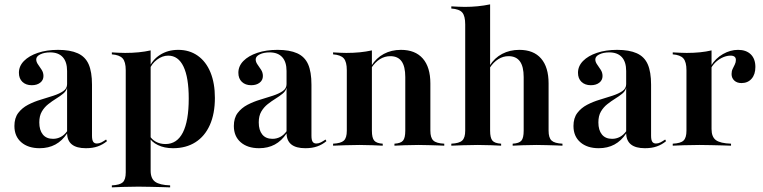

<svg xmlns="http://www.w3.org/2000/svg" viewBox="-20 -651 3411 858"><path d="M157.3 11.3Q105.6 11.3 75 -15.3Q44.4 -41.9 44.4 -87.9Q44.4 -123.4 61.3 -146Q78.2 -168.5 105.2 -182.7Q132.3 -196.8 162.1 -205.6Q191.9 -214.5 219 -223.4Q246 -232.3 262.9 -244Q279.8 -255.6 279.8 -275V-333.9Q279.8 -374.2 260.5 -395.6Q241.1 -416.9 204 -416.9Q178.2 -416.9 160.1 -408.1Q141.9 -399.2 141.9 -385.5Q141.9 -374.2 150 -362.9Q158.1 -351.6 166.1 -339.1Q174.2 -326.6 174.2 -311.3Q174.2 -292.7 159.7 -281.5Q145.2 -270.2 121.8 -270.2Q96 -270.2 80.2 -285.1Q64.5 -300 64.5 -325.8Q64.5 -355.6 87.1 -378.6Q109.7 -401.6 149.2 -414.9Q188.7 -428.2 239.5 -428.2Q293.5 -428.2 327.4 -412.9Q361.3 -397.6 376.2 -363.7Q391.1 -329.8 391.1 -272.6V-44.4Q391.1 -25.8 396.4 -17.7Q401.6 -9.7 412.9 -9.7Q423.4 -9.7 433.5 -14.9Q443.5 -20.2 454 -27.4L458.1 -20.2Q439.5 -4.8 416.9 3.2Q394.4 11.3 363.7 11.3Q281.5 11.3 279.8 -54.8Q258.1 -21.8 227.4 -5.2Q196.8 11.3 157.3 11.3ZM216.9 -30.6Q235.5 -30.6 251.6 -39.1Q267.7 -47.6 279.8 -64.5V-258.9Q275.8 -243.5 262.1 -232.3Q248.4 -221 230.6 -210.1Q212.9 -199.2 195.6 -185.5Q178.2 -171.8 166.9 -152.4Q155.6 -133.1 155.6 -104Q155.6 -69.4 171.4 -50Q187.1 -30.6 216.9 -30.6Z M479.8 186.3V177.4Q515.3 175.8 528.6 163.7Q541.9 151.6 541.9 119.4V-337.1Q541.9 -375 527.8 -390.3Q513.7 -405.6 479.8 -408.1V-416.9Q495.2 -416.1 509.3 -415.3Q523.4 -414.5 539.5 -414.5Q603.2 -414.5 653.2 -425.8V112.1Q653.2 146.8 673.4 161.3Q693.5 175.8 740.3 177.4V186.3Q725.8 185.5 702.4 185.1Q679 184.7 652 183.9Q625 183.1 598.4 183.1Q560.5 183.1 528.2 184.3Q496 185.5 479.8 186.3ZM753.2 11.3Q714.5 11.3 685.5 -2.8Q656.5 -16.9 645.2 -39.5L646.8 -47.6Q656.5 -29 675.8 -18.1Q695.2 -7.3 719.4 -7.3Q771 -7.3 797.2 -58.9Q823.4 -110.5 823.4 -210.5Q823.4 -304.8 800 -353.6Q776.6 -402.4 731.5 -402.4Q705.6 -402.4 681.5 -384.3Q657.3 -366.1 646.8 -337.9L645.2 -345.2Q659.7 -383.1 694.8 -405.6Q729.8 -428.2 776.6 -428.2Q826.6 -428.2 863.7 -402Q900.8 -375.8 920.6 -327.4Q940.3 -279 940.3 -213.7Q940.3 -142.7 917.7 -92.3Q895.2 -41.9 853.2 -15.3Q811.3 11.3 753.2 11.3Z M1137.9 11.3Q1086.3 11.3 1055.6 -15.3Q1025 -41.9 1025 -87.9Q1025 -123.4 1041.9 -146Q1058.9 -168.5 1085.9 -182.7Q1112.9 -196.8 1142.7 -205.6Q1172.6 -214.5 1199.6 -223.4Q1226.6 -232.3 1243.5 -244Q1260.5 -255.6 1260.5 -275V-333.9Q1260.5 -374.2 1241.1 -395.6Q1221.8 -416.9 1184.7 -416.9Q1158.9 -416.9 1140.7 -408.1Q1122.6 -399.2 1122.6 -385.5Q1122.6 -374.2 1130.6 -362.9Q1138.7 -351.6 1146.8 -339.1Q1154.8 -326.6 1154.8 -311.3Q1154.8 -292.7 1140.3 -281.5Q1125.8 -270.2 1102.4 -270.2Q1076.6 -270.2 1060.9 -285.1Q1045.2 -300 1045.2 -325.8Q1045.2 -355.6 1067.7 -378.6Q1090.3 -401.6 1129.8 -414.9Q1169.4 -428.2 1220.2 -428.2Q1274.2 -428.2 1308.1 -412.9Q1341.9 -397.6 1356.9 -363.7Q1371.8 -329.8 1371.8 -272.6V-44.4Q1371.8 -25.8 1377 -17.7Q1382.3 -9.7 1393.5 -9.7Q1404 -9.7 1414.1 -14.9Q1424.2 -20.2 1434.7 -27.4L1438.7 -20.2Q1420.2 -4.8 1397.6 3.2Q1375 11.3 1344.4 11.3Q1262.1 11.3 1260.5 -54.8Q1238.7 -21.8 1208.1 -5.2Q1177.4 11.3 1137.9 11.3ZM1197.6 -30.6Q1216.1 -30.6 1232.3 -39.1Q1248.4 -47.6 1260.5 -64.5V-258.9Q1256.5 -243.5 1242.7 -232.3Q1229 -221 1211.3 -210.1Q1193.5 -199.2 1176.2 -185.5Q1158.9 -171.8 1147.6 -152.4Q1136.3 -133.1 1136.3 -104Q1136.3 -69.4 1152 -50Q1167.7 -30.6 1197.6 -30.6Z M1742.7 0V-8.9Q1771 -10.5 1781 -22.6Q1791.1 -34.7 1791.1 -66.9V-306.5Q1791.1 -354 1774.6 -377Q1758.1 -400 1724.2 -400Q1699.2 -400 1677.8 -386.7Q1656.5 -373.4 1639.5 -347.6L1640.3 -358.1Q1661.3 -391.9 1695.2 -410.1Q1729 -428.2 1771.8 -428.2Q1835.5 -428.2 1869.4 -389.5Q1903.2 -350.8 1903.2 -278.2V-66.9Q1903.2 -35.5 1916.5 -23Q1929.8 -10.5 1965.3 -8.9V0Q1954.8 -0.8 1935.5 -1.2Q1916.1 -1.6 1894 -2.4Q1871.8 -3.2 1850 -3.2Q1818.5 -3.2 1788.3 -2Q1758.1 -0.8 1742.7 0ZM1468.5 0V-8.9Q1503.2 -10.5 1516.5 -22.6Q1529.8 -34.7 1529.8 -66.9V-337.1Q1529.8 -375 1516.1 -390.3Q1502.4 -405.6 1468.5 -408.1V-416.9Q1484.7 -416.1 1498.4 -415.3Q1512.1 -414.5 1527.4 -414.5Q1559.7 -414.5 1587.9 -417.3Q1616.1 -420.2 1641.9 -425.8V-66.9Q1641.9 -34.7 1652.4 -22.6Q1662.9 -10.5 1690.3 -8.9V0Q1671.8 -0.8 1644.4 -2Q1616.9 -3.2 1586.3 -3.2Q1555.6 -3.2 1523.4 -2Q1491.1 -0.8 1468.5 0Z M2271 0V-8.9Q2300 -10.5 2310.1 -22.6Q2320.2 -34.7 2320.2 -66.9V-306.5Q2320.2 -354 2303.2 -377Q2286.3 -400 2252.4 -400Q2228.2 -400 2206.9 -386.7Q2185.5 -373.4 2168.5 -347.6V-358.1Q2189.5 -391.9 2223.8 -410.1Q2258.1 -428.2 2300.8 -428.2Q2364.5 -428.2 2398 -389.5Q2431.5 -350.8 2431.5 -278.2V-66.9Q2431.5 -35.5 2444.8 -23Q2458.1 -10.5 2493.5 -8.9V0Q2483.1 -0.8 2464.1 -1.2Q2445.2 -1.6 2422.6 -2.4Q2400 -3.2 2378.2 -3.2Q2347.6 -3.2 2316.9 -2Q2286.3 -0.8 2271 0ZM1996.8 0V-8.9Q2032.3 -10.5 2045.6 -23Q2058.9 -35.5 2058.9 -66.9V-541.9Q2058.9 -579.8 2045.6 -595.2Q2032.3 -610.5 1996.8 -612.9V-622.6Q2014.5 -621.8 2028.6 -621Q2042.7 -620.2 2057.3 -620.2Q2086.3 -620.2 2114.5 -623Q2142.7 -625.8 2170.2 -631.5V-66.9Q2170.2 -35.5 2180.2 -23Q2190.3 -10.5 2219.4 -8.9V0Q2203.2 -0.8 2174.6 -2Q2146 -3.2 2115.3 -3.2Q2084.7 -3.2 2050.8 -2Q2016.9 -0.8 1996.8 0Z M2655.6 11.3Q2604 11.3 2573.4 -15.3Q2542.7 -41.9 2542.7 -87.9Q2542.7 -123.4 2559.7 -146Q2576.6 -168.5 2603.6 -182.7Q2630.6 -196.8 2660.5 -205.6Q2690.3 -214.5 2717.3 -223.4Q2744.4 -232.3 2761.3 -244Q2778.2 -255.6 2778.2 -275V-333.9Q2778.2 -374.2 2758.9 -395.6Q2739.5 -416.9 2702.4 -416.9Q2676.6 -416.9 2658.5 -408.1Q2640.3 -399.2 2640.3 -385.5Q2640.3 -374.2 2648.4 -362.9Q2656.5 -351.6 2664.5 -339.1Q2672.6 -326.6 2672.6 -311.3Q2672.6 -292.7 2658.1 -281.5Q2643.5 -270.2 2620.2 -270.2Q2594.4 -270.2 2578.6 -285.1Q2562.9 -300 2562.9 -325.8Q2562.9 -355.6 2585.5 -378.6Q2608.1 -401.6 2647.6 -414.9Q2687.1 -428.2 2737.9 -428.2Q2791.9 -428.2 2825.8 -412.9Q2859.7 -397.6 2874.6 -363.7Q2889.5 -329.8 2889.5 -272.6V-44.4Q2889.5 -25.8 2894.8 -17.7Q2900 -9.7 2911.3 -9.7Q2921.8 -9.7 2931.9 -14.9Q2941.9 -20.2 2952.4 -27.4L2956.5 -20.2Q2937.9 -4.8 2915.3 3.2Q2892.7 11.3 2862.1 11.3Q2779.8 11.3 2778.2 -54.8Q2756.5 -21.8 2725.8 -5.2Q2695.2 11.3 2655.6 11.3ZM2715.3 -30.6Q2733.9 -30.6 2750 -39.1Q2766.1 -47.6 2778.2 -64.5V-258.9Q2774.2 -243.5 2760.5 -232.3Q2746.8 -221 2729 -210.1Q2711.3 -199.2 2694 -185.5Q2676.6 -171.8 2665.3 -152.4Q2654 -133.1 2654 -104Q2654 -69.4 2669.8 -50Q2685.5 -30.6 2715.3 -30.6Z M2986.3 0V-8.9Q3021.8 -10.5 3034.7 -23Q3047.6 -35.5 3047.6 -66.9V-337.1Q3047.6 -374.2 3033.9 -389.9Q3020.2 -405.6 2986.3 -408.1V-416.9Q3005.6 -416.1 3019 -415.3Q3032.3 -414.5 3048.4 -414.5Q3112.1 -414.5 3159.7 -425.8V-74.2Q3159.7 -39.5 3179 -25Q3198.4 -10.5 3246.8 -8.9V0Q3232.3 -0.8 3208.9 -1.2Q3185.5 -1.6 3158.9 -2.4Q3132.3 -3.2 3106.5 -3.2Q3068.5 -3.2 3035.5 -2Q3002.4 -0.8 2986.3 0ZM3293.5 -279.8Q3273.4 -279.8 3261.3 -291.1Q3249.2 -302.4 3249.2 -320.2Q3249.2 -333.1 3254 -343.1Q3258.9 -353.2 3263.7 -362.9Q3268.5 -372.6 3268.5 -383.1Q3268.5 -402.4 3244.4 -402.4Q3229 -402.4 3212.5 -395.6Q3196 -388.7 3181.9 -376.6Q3167.7 -364.5 3158.1 -347.6L3157.3 -357.3Q3177.4 -390.3 3210.5 -409.3Q3243.5 -428.2 3278.2 -428.2Q3314.5 -428.2 3335.1 -408.1Q3355.6 -387.9 3355.6 -351.6Q3355.6 -318.5 3338.7 -299.2Q3321.8 -279.8 3293.5 -279.8Z"/></svg>

Font: Playfair 144pt
Style: Bold
Weight: 700
Version: Version 2.001;gftools[0.9.30]